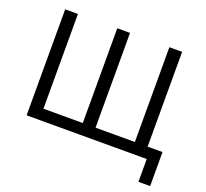

<svg xmlns="http://www.w3.org/2000/svg" viewBox="-141 -868 1274 1188"><g transform="rotate(20 496.5 -274.0)"><path d="M884 150V0H93V-698H177V-74H436V-698H520V-74H779V-698H863V-74H961V150Z"/></g></svg>

Font: IBM Plex Sans
Style: Regular
Weight: 400
Designer: Mike Abbink, Paul van der Laan, Pieter van Rosmalen
Foundry: Bold Monday
Version: Version 3.201